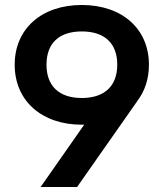

<svg xmlns="http://www.w3.org/2000/svg" viewBox="-20 -746 653 766"><path d="M287.6 0 527.8 -342.8V-343.3C557.6 -381.8 574.2 -431.2 574.2 -487.8C574.2 -630.9 467.3 -726.1 306.2 -726.1C145.5 -726.1 38.6 -630.9 38.6 -487.8C38.6 -344.7 145.5 -248.5 306.2 -248.5C309.6 -248.5 313 -248.5 315.9 -248.5L142.1 0ZM306.2 -620.6C397 -620.6 447.8 -573.7 447.8 -487.8C447.8 -402.8 397 -355 306.2 -355C215.8 -355 165.5 -402.8 165.5 -487.8C165.5 -573.7 215.8 -620.6 306.2 -620.6Z"/></svg>

Font: Winston SemiBold
Style: Regular
Weight: 600
Designer: Vernon Adams, Kim Jin-seong, David Berlow, Cristiano Sobral
Foundry: The Winston Project Authors
Version: Version 3.004